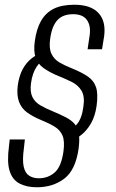

<svg xmlns="http://www.w3.org/2000/svg" viewBox="-20 -614 492 811"><path d="M136 177Q92 177 62 161Q32 145 20.5 107.5Q9 70 18 3L21 -25H85L81 12Q74 62 80 89.5Q86 117 103 128Q120 139 144 139Q183 139 211 114.5Q239 90 248 26Q254 -18 244 -41.5Q234 -65 210 -79.5Q186 -94 149 -109Q118 -122 94.5 -139Q71 -156 60.5 -183.5Q50 -211 55 -253Q61 -295 76.5 -323Q92 -351 115 -368.5Q138 -386 167 -396L176 -370Q151 -357 134 -331Q117 -305 111 -263Q106 -226 117 -204Q128 -182 151.5 -168.5Q175 -155 205 -143Q236 -130 259 -118Q282 -106 295.5 -90Q309 -74 313 -49.5Q317 -25 312 14Q299 105 251 141Q203 177 136 177ZM273 -16 257 -50Q285 -65 305.5 -90Q326 -115 332 -162Q339 -206 324.5 -230.5Q310 -255 281 -269Q252 -283 215 -298Q186 -311 163.5 -327Q141 -343 131 -369.5Q121 -396 127 -440Q134 -492 153.5 -526Q173 -560 207 -577Q241 -594 294 -594Q363 -594 395.5 -559.5Q428 -525 420 -462L411 -406H350L359 -467Q364 -507 346.5 -530.5Q329 -554 289 -554Q245 -554 222 -528.5Q199 -503 192 -451Q186 -410 197.5 -386.5Q209 -363 231.5 -350Q254 -337 282 -326Q324 -309 350 -291.5Q376 -274 385.5 -246Q395 -218 388 -167Q382 -124 365 -94Q348 -64 324.5 -45Q301 -26 273 -16Z"/></svg>

Font: Alumni Sans
Style: Italic
Weight: 400
Italic angle: -8°
Version: Version 1.016